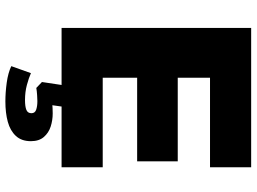

<svg xmlns="http://www.w3.org/2000/svg" viewBox="-140 -605 954 714"><g transform="rotate(90 337.0 -248.0)"><path d="M84 0V-705H602V-552H269V-432H580V-281H269V-153H602V0ZM357 209Q324 209 287.5 204Q251 199 226 187L252 114Q270 122 296 129Q322 136 352 136Q376 136 388.5 131Q401 126 401 112Q401 99 388 94.5Q375 90 356 90Q349 90 333.5 91Q318 92 307 94L285 73L299 -20H379L367 65L331 42Q342 37 362 35Q382 33 402 33Q427 33 450.5 40.5Q474 48 489.5 66Q505 84 505 114Q505 149 485.5 170Q466 191 433 200Q400 209 357 209Z"/></g></svg>

Font: Nunito Sans 7pt Black
Style: Regular
Weight: 900
Designer: Vernon Adams
Foundry: Vernon Adams
Version: Version 3.101;gftools[0.9.27]